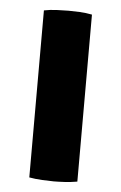

<svg xmlns="http://www.w3.org/2000/svg" viewBox="-46 -591 397 631"><g transform="rotate(5 153.0 -275.5)"><path d="M74 -551Q93 -555 117 -556Q141 -557 155 -557Q170 -557 191.2 -556Q212.5 -555 232.5 -551V0Q212.5 3.5 191.2 4.8Q170 6 155 6Q141 6 117 4.8Q93 3.5 74 0Z"/></g></svg>

Font: Signika SC
Style: Regular
Weight: 300
Designer: Anna Giedryś
Foundry: Anna Giedryś
Version: Version 2.000